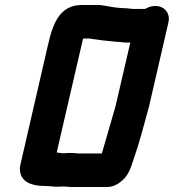

<svg xmlns="http://www.w3.org/2000/svg" viewBox="-20 -708 699 772"><path d="M391 -96C391 -94 390 -92 389 -91H294C284 -92 274 -93 265 -93C257 -93 248 -93 239 -92H229C222 -93 216 -94 208 -95L314 -553H342C343 -553 344 -553 345 -552C377 -547 414 -543 448 -540C460 -540 475 -537 487 -537H504L444 -279C426 -216 408 -154 391 -96ZM484 -675C462 -675 433 -679 413 -683L401 -685L380 -688H310C223 -688 194 -619 174 -532L65 -59C63 -50 61 -42 60 -34C58 20 100 40 164 40C183 40 193 43 213 43C220 42 227 42 234 42C248 42 263 45 278 44H411C428 44 446 38 464 24C493 2 503 -24 515 -61C540 -131 558 -203 579 -279L657 -617C666 -654 642 -684 605 -684C591 -684 577 -680 563 -672H518C508 -672 493 -675 484 -675Z"/></svg>

Font: Electronic
Style: UltThkIt
Weight: 900
Version: Version 1.011